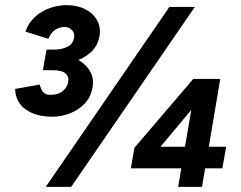

<svg xmlns="http://www.w3.org/2000/svg" viewBox="-20 -727 937 747"><path d="M183 -273Q119 -273 79.5 -301.5Q40 -330 39 -381L134 -398Q137 -390 140.5 -380.5Q144 -371 152.5 -364.5Q161 -358 177 -358Q207 -358 225.5 -374Q244 -390 246 -414Q248 -429 234.5 -441.5Q221 -454 183 -454H147L158 -518H183Q229 -518 267.5 -502Q306 -486 326.5 -456Q347 -426 340 -387Q334 -350 310 -324.5Q286 -299 252.5 -286Q219 -273 183 -273ZM151 -475 161 -534H189Q223 -534 245 -546.5Q267 -559 269 -587Q270 -600 259 -611Q248 -622 230 -622Q214 -622 197 -612.5Q180 -603 168 -576L79 -604Q91 -639 117 -662Q143 -685 175 -696Q207 -707 238 -707Q281 -707 312 -691Q343 -675 358 -647.5Q373 -620 367 -586Q360 -547 331.5 -522Q303 -497 263 -486Q223 -475 182 -475ZM158 0 639 -700H738L257 0ZM570 -115 503 -152 732 -420 779 -365ZM489 -72 503 -152 556 -156H860L845 -72ZM673 0 736 -368 732 -420H837L766 0Z"/></svg>

Font: Figtree Light
Style: Bold Italic
Weight: 700
Italic angle: -9.5°
Version: Version 2.000